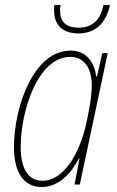

<svg xmlns="http://www.w3.org/2000/svg" viewBox="-20 -740 469 770"><path d="M294 -606C363 -606 405 -647 421 -720H395C384 -666 356 -629 295 -629C248 -629 221 -649 221 -698C221 -704 221 -710 223 -720H198C197 -711 197 -704 197 -698C197 -636 235 -606 294 -606ZM147 10C215 10 264 -43 297 -105H299L279 0H300L412 -527H390L369 -433H366C359 -486 330 -537 263 -537C113 -537 36 -308 36 -150C36 -49 75 10 147 10ZM150 -15C96 -15 63 -59 63 -151C63 -297 133 -512 262 -512C316 -512 348 -468 348 -399C348 -352 337 -294 324 -236C296 -118 233 -15 150 -15Z"/></svg>

Font: Noto Sans Condensed Thin
Style: Italic
Weight: 100
Width: 3
Italic angle: -12°
Designer: Monotype Design Team
Foundry: Monotype Imaging Inc.
Version: Version 2.013